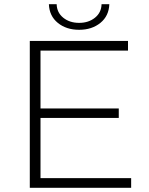

<svg xmlns="http://www.w3.org/2000/svg" viewBox="-20 -895 709 915"><path d="M605 -46V0H122V-700H590V-654H173V-378H546V-333H173V-46ZM357 -753Q296 -753 255.5 -786Q215 -819 213 -875H250Q251 -835 281.5 -810.5Q312 -786 357 -786Q402 -786 432.5 -810.5Q463 -835 464 -875H501Q499 -819 458.5 -786Q418 -753 357 -753Z"/></svg>

Font: Hilab Light
Style: Regular
Weight: 300
Designer: Cristianderson Lima
Foundry: Cristianderson
Version: Version 1.0